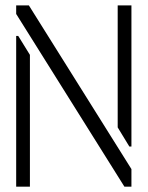

<svg xmlns="http://www.w3.org/2000/svg" viewBox="-20 -704 557 724"><path d="M41 0V-568.4H48.8L92.8 -497.1V0ZM41 -651.4V-683.6H88.9L475.6 -66.4V0H449.2ZM423.8 -223.6V-683.6H475.6V-151.4H467.8Z"/></svg>

Font: Post No Bills Colombo
Style: Regular
Weight: 400
Designer: Kosala Senevirathne, Siva Puranthara, Lasantha Premarathna, Tharique Azeez
Foundry: Mooniak
Version: Version 1.220 ; ttfautohint (v1.6)